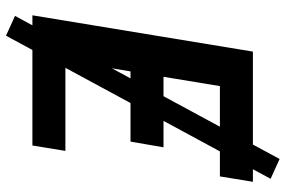

<svg xmlns="http://www.w3.org/2000/svg" viewBox="-176 -688 952 640"><g transform="rotate(90 300.0 -368.0)"><path d="M31 0 152 -735H586L568 -625H267L236 -437H471L452 -327H218L182 -110H483L465 0ZM99 88 33 58 510 -824 576 -794Z"/></g></svg>

Font: Iosevka Curly XBdEx
Style: Italic
Weight: 800
Width: 7
Italic angle: -9°
Monospace: yes
Designer: Belleve Invis
Foundry: Belleve Invis
Version: Version 11.1.0; ttfautohint (v1.8.3)